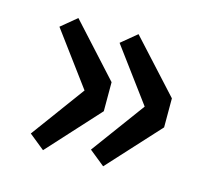

<svg xmlns="http://www.w3.org/2000/svg" viewBox="-66 -520 587 536"><g transform="rotate(15 227.5 -252.0)"><path d="M272.9 -61 228 -97.2 341.8 -252 228 -405.8 272.9 -442.9 409.2 -293.9V-210ZM99.1 -61 54.2 -97.2 168 -252 54.2 -405.8 99.1 -442.9 234.9 -293.9V-210Z"/></g></svg>

Font: SourceSansPro-Semibold
Style: Regular
Weight: 600
Designer: Paul D. Hunt
Foundry: Adobe Systems Incorporated
Version: Version 2.020;PS 2.0;hotconv 1.0.86;makeotf.lib2.5.63406